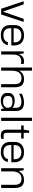

<svg xmlns="http://www.w3.org/2000/svg" viewBox="1886 -2666 788 4599"><g transform="rotate(90 2279.5 -366.0)"><path d="M9 -540H84L256 -46H259L431 -540H505L326 0H189Z M819 8Q743 8 689.5 -18.5Q636 -45 608 -95.5Q580 -146 580 -218V-322Q580 -393 609.5 -443Q639 -493 694 -520.5Q749 -548 826 -548Q943 -548 1005.5 -485.5Q1068 -423 1068 -310V-244H641V-299H1007L994 -277V-327Q994 -401 949.5 -442.5Q905 -484 827 -484Q745 -484 700.5 -441.5Q656 -399 656 -322V-211Q656 -135 699 -94.5Q742 -54 821 -54Q892 -54 935.5 -82.5Q979 -111 989 -163L1062 -159Q1045 -79 981.5 -35.5Q918 8 819 8Z M1210 -540H1260L1286 -344V0H1210ZM1260 -300Q1260 -422 1308.5 -485Q1357 -548 1448 -548Q1464 -548 1480.5 -545.5Q1497 -543 1513 -539L1509 -472Q1479 -480 1444 -480Q1366 -480 1326 -429.5Q1286 -379 1286 -277Z M1994 -325Q1994 -409 1959.5 -448Q1925 -487 1851 -487Q1765 -487 1719 -428.5Q1673 -370 1673 -260L1636 -192L1637 -258Q1637 -398 1699.5 -473Q1762 -548 1878 -548Q1976 -548 2023 -494Q2070 -440 2070 -328V0H1994ZM1597 -740H1673V-361V0H1597Z M2561 -176V-362Q2561 -426 2526.5 -455Q2492 -484 2415 -484Q2367 -484 2320 -470Q2273 -456 2231 -431L2219 -491Q2245 -508 2281 -520.5Q2317 -533 2356 -540.5Q2395 -548 2431 -548Q2535 -548 2586.5 -501.5Q2638 -455 2638 -362V0H2588ZM2387 8Q2302 8 2253.5 -32Q2205 -72 2205 -143V-173Q2205 -245 2254 -285Q2303 -325 2392 -325Q2485 -325 2540 -287Q2595 -249 2595 -178V-146Q2595 -74 2539.5 -33Q2484 8 2387 8ZM2408 -46Q2478 -46 2519 -76Q2560 -106 2560 -156V-171Q2560 -219 2521 -245Q2482 -271 2412 -271Q2348 -271 2313.5 -247.5Q2279 -224 2279 -166V-153Q2279 -101 2312.5 -73.5Q2346 -46 2408 -46Z M2876 -740V0H2800V-740Z M3224 8Q3152 8 3118.5 -28Q3085 -64 3085 -140V-536L3108 -671H3161V-145Q3161 -95 3178 -76Q3195 -57 3241 -57Q3255 -57 3270 -59Q3285 -61 3299 -65L3311 -7Q3298 -3 3283.5 0.5Q3269 4 3253.5 6Q3238 8 3224 8ZM2985 -540H3297V-480H2985Z M3618 8Q3542 8 3488.5 -18.5Q3435 -45 3407 -95.5Q3379 -146 3379 -218V-322Q3379 -393 3408.5 -443Q3438 -493 3493 -520.5Q3548 -548 3625 -548Q3742 -548 3804.5 -485.5Q3867 -423 3867 -310V-244H3440V-299H3806L3793 -277V-327Q3793 -401 3748.5 -442.5Q3704 -484 3626 -484Q3544 -484 3499.5 -441.5Q3455 -399 3455 -322V-211Q3455 -135 3498 -94.5Q3541 -54 3620 -54Q3691 -54 3734.5 -82.5Q3778 -111 3788 -163L3861 -159Q3844 -79 3780.5 -35.5Q3717 8 3618 8Z M4406 -325Q4406 -409 4371.5 -448Q4337 -487 4263 -487Q4177 -487 4131 -428.5Q4085 -370 4085 -260L4049 -192V-258Q4049 -398 4111.5 -473Q4174 -548 4290 -548Q4388 -548 4435 -494Q4482 -440 4482 -328V0H4406ZM4009 -540H4059L4085 -361V0H4009Z"/></g></svg>

Font: Pathway Extreme 8pt Thin Light
Style: Regular
Weight: 300
Version: Version 1.001;gftools[0.9.26]